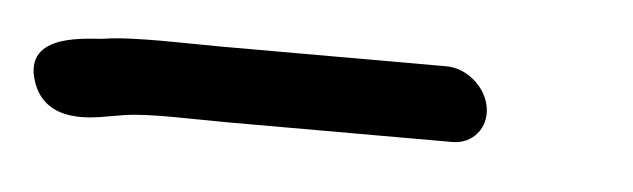

<svg xmlns="http://www.w3.org/2000/svg" viewBox="-34 -355 465 141"><g transform="rotate(5 199.0 -284.5)"><path d="M323.7 -287C321.2 -302 306.7 -314.5 291.6 -314.5H124.6C104.4 -314.5 60.2 -316.2 39.8 -312.8C29.8 -311.2 -20.5 -313.2 -8.4 -276.9C1.8 -246.2 37.5 -254.5 49.6 -256.6C53.1 -257.2 56.4 -257.8 59.2 -258.2C77.9 -261.1 110.2 -259.5 133.8 -259.5H300.8C315.8 -259.5 326.2 -272 323.7 -287Z"/></g></svg>

Font: MewTooHand
Style: BdLta
Weight: 400
Designer: Mew Too, Robert Jablonski
Version: Version 0.77